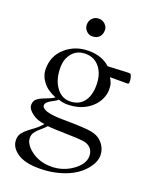

<svg xmlns="http://www.w3.org/2000/svg" viewBox="-174 -749 910 1154"><g transform="rotate(20 280.5 -172.5)"><path d="M400 -406Q400 -406 531 -412Q542 -412 545.5 -409.5Q549 -407 553 -392.5Q557 -378 557 -365.5Q557 -353 554.5 -351Q552 -349 544 -349H436Q439 -343 442.5 -337.5Q446 -332 451.5 -318Q457 -304 457 -275.5Q457 -247 443 -216Q429 -185 402 -161Q342 -107 248 -107Q223 -107 193 -117Q186 -109 173.5 -102.5Q161 -96 149 -89Q120 -72 120 -56Q120 -14 258 -13Q396 -12 439 -4Q482 4 506 28Q543 65 543 114Q543 155 508 199Q446 277 318 303Q273 312 222 312Q130 312 82 278.5Q34 245 34 198Q34 172 46.5 155Q59 138 77.5 123Q96 108 118.5 92Q141 76 162 50Q115 46 81.5 20.5Q48 -5 48 -30Q48 -55 61 -67Q74 -79 93 -87.5Q112 -96 133 -103.5Q154 -111 170 -123Q115 -144 85.5 -182Q56 -220 56 -265Q56 -348 116.5 -401Q177 -454 263 -454Q349 -454 400 -406ZM160 238Q213 277 287 277Q361 277 421.5 234Q482 191 482 139.5Q482 88 432 70Q409 63 311.5 61Q214 59 186 55Q173 70 159.5 81Q146 92 134.5 103.5Q123 115 115.5 127.5Q108 140 108 159.5Q108 179 122 200Q136 221 160 238ZM251 -431Q178 -431 147 -362Q136 -336 136 -302Q136 -232 165 -186Q200 -130 257 -130Q314 -130 345 -168.5Q376 -207 376 -276Q376 -345 342 -388Q308 -431 251 -431ZM311 -605Q311 -562 276 -547Q266 -543 248 -543Q230 -543 213.5 -559Q197 -575 197 -599.5Q197 -624 213.5 -640.5Q230 -657 254 -657Q278 -657 294.5 -640.5Q311 -624 311 -605Z"/></g></svg>

Font: Cardo
Style: Regular
Weight: 400
Designer: David J. Perry
Foundry: David J. Perry
Version: Version 1.0451